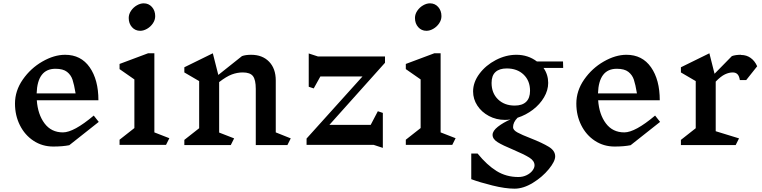

<svg xmlns="http://www.w3.org/2000/svg" viewBox="-20 -870 4573 1153"><path d="M396 2Q356 10 300 10Q234 10 181.5 -24.5Q129 -59 99.5 -118Q70 -177 70 -248Q70 -325 117 -392.5Q164 -460 234.5 -500.5Q305 -541 371 -541Q466 -541 518.5 -466Q571 -391 571 -268H201Q207 -183 247.5 -129Q288 -75 358 -75Q423 -75 543 -176L573 -138ZM200 -309H434Q425 -363 415.5 -391.5Q406 -420 382.5 -438.5Q359 -457 313 -457Q205 -457 200 -309Z M977 0H698V-31L787 -101V-393L698 -455V-486L869 -550H907V-75L997 -40ZM912 -773Q912 -750 898 -729.5Q884 -709 863 -697Q842 -685 822 -685Q792 -685 772.5 -707Q753 -729 753 -762Q753 -785 767 -805.5Q781 -826 802 -838Q823 -850 843 -850Q873 -850 892.5 -828Q912 -806 912 -773Z M1706 1H1516V-336Q1516 -391 1499 -413Q1482 -435 1438 -435Q1405 -435 1372.5 -423Q1340 -411 1296 -377V-74L1386 -39L1366 1H1087V-30L1176 -100V-383L1087 -435V-466L1258 -550L1291 -420L1433 -533Q1454 -541 1488 -541Q1556 -541 1596 -499.5Q1636 -458 1636 -387V-75L1726 -39Z M2206 -120 2249 -202 2279 -192V18L2224 0H1821V-38L2157 -411H1904L1864 -339L1834 -349V-549L1889 -531H2292V-493L1958 -120Z M2696 0H2417V-31L2506 -101V-393L2417 -455V-486L2588 -550H2626V-75L2716 -40ZM2631 -773Q2631 -750 2617 -729.5Q2603 -709 2582 -697Q2561 -685 2541 -685Q2511 -685 2491.5 -707Q2472 -729 2472 -762Q2472 -785 2486 -805.5Q2500 -826 2521 -838Q2542 -850 2562 -850Q2592 -850 2611.5 -828Q2631 -806 2631 -773Z M3244 -462Q3272 -422 3272 -372Q3272 -328 3247 -285.5Q3222 -243 3180 -211Q3138 -179 3088 -163Q3061 -136 3061 -106Q3061 -89 3087.5 -74.5Q3114 -60 3166 -40Q3237 -12 3275.5 11.5Q3314 35 3314 69Q3314 99 3275.5 146Q3237 193 3180 228Q3123 263 3070 263Q3014 263 2937.5 244Q2861 225 2810 206V52H2848Q2904 121 2962 157Q3020 193 3093 193Q3120 193 3142.5 182Q3165 171 3177.5 154.5Q3190 138 3190 123Q3190 96 3159 76.5Q3128 57 3062 29Q2999 3 2968.5 -16Q2938 -35 2938 -60Q2938 -84 2970 -109Q3002 -134 3046 -153Q3030 -150 3013 -150Q2960 -150 2916 -173.5Q2872 -197 2846.5 -236Q2821 -275 2821 -321Q2821 -376 2859 -427Q2897 -478 2957.5 -509.5Q3018 -541 3081 -541Q3151 -541 3204 -501H3361L3362 -462ZM3163 -325Q3163 -385 3124.5 -422Q3086 -459 3023 -459Q2979 -459 2955.5 -437.5Q2932 -416 2932 -372Q2932 -311 2970.5 -273.5Q3009 -236 3071 -236Q3116 -236 3139.5 -258.5Q3163 -281 3163 -325Z M3767 2Q3727 10 3671 10Q3605 10 3552.5 -24.5Q3500 -59 3470.5 -118Q3441 -177 3441 -248Q3441 -325 3488 -392.5Q3535 -460 3605.5 -500.5Q3676 -541 3742 -541Q3837 -541 3889.5 -466Q3942 -391 3942 -268H3572Q3578 -183 3618.5 -129Q3659 -75 3729 -75Q3794 -75 3914 -176L3944 -138ZM3571 -309H3805Q3796 -363 3786.5 -391.5Q3777 -420 3753.5 -438.5Q3730 -457 3684 -457Q3576 -457 3571 -309Z M4527 -472 4461 -389H4423Q4419 -414 4408.5 -424.5Q4398 -435 4380 -435Q4358 -435 4333.5 -423.5Q4309 -412 4278 -380V-82L4418 -39L4398 1H4069V-30L4158 -100V-383L4069 -435V-466L4240 -550L4271 -427L4375 -533Q4396 -541 4430 -541V-540Q4463 -540 4488 -522Q4513 -504 4527 -472Z"/></svg>

Font: Inknut Antiqua
Style: Regular
Weight: 400
Designer: Claus Eggers Sørensen
Foundry: Claus Eggers Sørensen
Version: Version 1.003; ttfautohint (v1.8.2) -l 8 -r 50 -G 200 -x 14 